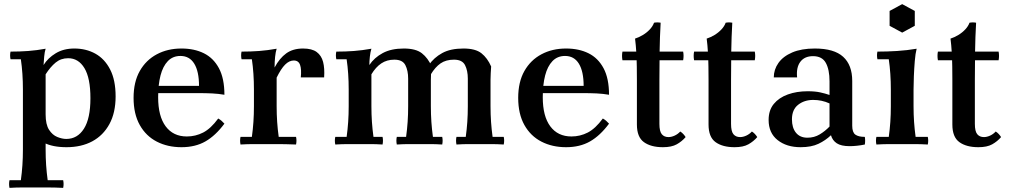

<svg xmlns="http://www.w3.org/2000/svg" viewBox="-20 -698 4888 930"><path d="M26 212Q22 193 26 175H81Q86 139 88.5 102.5Q91 66 91 26V-264Q91 -343 81 -411H31Q27 -430 31 -448Q76 -448 116.5 -451Q157 -454 201 -462Q196 -446 194 -423.5Q192 -401 191 -383L201 -338V26Q201 66 203.5 102.5Q206 139 211 175H286Q290 193 286 212Q245 210 210 210Q175 210 146 210Q118 210 88.5 210Q59 210 26 212ZM340 -463Q397 -463 442 -438Q487 -413 513.5 -361.5Q540 -310 540 -231Q540 -152 510 -97Q480 -42 427 -13.5Q374 15 302 15Q235 15 192 -7Q149 -29 115 -62L201 -144Q201 -95 217.5 -69.5Q234 -44 257.5 -34.5Q281 -25 301 -25Q355 -25 386.5 -74.5Q418 -124 418 -222Q418 -320 389 -368Q360 -416 310 -416Q275 -416 249.5 -395Q224 -374 201 -338L191 -383Q212 -417 250 -440Q288 -463 340 -463Z M859 15Q792 15 739.5 -12Q687 -39 657 -92.5Q627 -146 627 -224Q627 -301 657 -354Q687 -407 739.5 -435Q792 -463 859 -463Q921 -463 967.5 -440Q1014 -417 1040.5 -367.5Q1067 -318 1067 -239Q1038 -244 1007.5 -245.5Q977 -247 934 -247H726V-282H944Q944 -352 921 -389.5Q898 -427 854 -427Q817 -427 793 -402Q769 -377 757.5 -332.5Q746 -288 746 -227Q746 -135 782.5 -86Q819 -37 885 -37Q927 -37 964 -56Q1001 -75 1037 -124Q1046 -119 1053 -113Q1060 -107 1067 -99Q1024 -41 975 -13Q926 15 859 15Z M1145 2Q1141 -17 1145 -35H1200Q1205 -71 1207.5 -107.5Q1210 -144 1210 -184V-264Q1210 -343 1200 -411H1150Q1146 -430 1150 -448Q1195 -448 1235 -451Q1275 -454 1320 -462Q1315 -446 1312.5 -422.5Q1310 -399 1310 -371L1320 -322V-184Q1320 -144 1322.5 -107.5Q1325 -71 1330 -35H1414Q1418 -17 1414 2Q1360 0 1326.5 0Q1293 0 1265 0Q1237 0 1207.5 0Q1178 0 1145 2ZM1437 -323Q1441 -362 1433.5 -383.5Q1426 -405 1403 -405Q1381 -405 1361 -385Q1341 -365 1320 -322L1310 -371Q1334 -416 1366.5 -439.5Q1399 -463 1448 -463Q1491 -463 1514 -446Q1537 -429 1545 -398Q1553 -367 1550 -323Z M1604 2Q1600 -17 1604 -35H1659Q1664 -71 1666.5 -107.5Q1669 -144 1669 -184V-264Q1669 -343 1659 -411H1609Q1605 -430 1609 -448Q1654 -448 1694 -451Q1734 -454 1779 -462Q1774 -446 1771.5 -423.5Q1769 -401 1769 -383L1779 -338V-184Q1779 -144 1781.5 -107.5Q1784 -71 1789 -35H1833Q1837 -17 1833 2Q1801 0 1776.5 0Q1752 0 1724 0Q1696 0 1666.5 0Q1637 0 1604 2ZM1902 2Q1898 -17 1902 -35H1947Q1952 -71 1954.5 -107.5Q1957 -144 1957 -184V-317Q1957 -356 1943.5 -382.5Q1930 -409 1890 -409Q1854 -409 1827 -391Q1800 -373 1779 -338L1769 -383Q1793 -419 1834 -441Q1875 -463 1936 -463Q1994 -463 2023.5 -440Q2053 -417 2071 -376Q2069 -361 2068 -344Q2067 -327 2067 -312V-184Q2067 -144 2069.5 -107.5Q2072 -71 2077 -35H2122Q2126 -17 2122 2Q2090 0 2065.5 0Q2041 0 2012 0Q1984 0 1959.5 0Q1935 0 1902 2ZM2191 2Q2187 -17 2191 -35H2236Q2241 -71 2243.5 -107.5Q2246 -144 2246 -184V-317Q2246 -356 2232.5 -382.5Q2219 -409 2179 -409Q2140 -409 2114 -391Q2088 -373 2067 -338L2057 -383Q2082 -419 2122 -441Q2162 -463 2225 -463Q2283 -463 2312 -440Q2341 -417 2359 -376Q2358 -361 2357 -344Q2356 -327 2356 -312V-184Q2356 -144 2358.5 -107.5Q2361 -71 2366 -35H2420Q2424 -17 2420 2Q2388 0 2358.5 0Q2329 0 2301 0Q2273 0 2248.5 0Q2224 0 2191 2Z M2722 15Q2655 15 2602.5 -12Q2550 -39 2520 -92.5Q2490 -146 2490 -224Q2490 -301 2520 -354Q2550 -407 2602.5 -435Q2655 -463 2722 -463Q2784 -463 2830.5 -440Q2877 -417 2903.5 -367.5Q2930 -318 2930 -239Q2901 -244 2870.5 -245.5Q2840 -247 2797 -247H2589V-282H2807Q2807 -352 2784 -389.5Q2761 -427 2717 -427Q2680 -427 2656 -402Q2632 -377 2620.5 -332.5Q2609 -288 2609 -227Q2609 -135 2645.5 -86Q2682 -37 2748 -37Q2790 -37 2827 -56Q2864 -75 2900 -124Q2909 -119 2916 -113Q2923 -107 2930 -99Q2887 -41 2838 -13Q2789 15 2722 15Z M3191 15Q3133 15 3099 -9.5Q3065 -34 3065 -95V-310Q3065 -340 3064.5 -375Q3064 -410 3062 -445Q3060 -480 3056 -511Q3075 -517 3094 -528.5Q3113 -540 3127.5 -555.5Q3142 -571 3148 -588Q3164 -591 3180 -588Q3176 -518 3175 -448.5Q3174 -379 3174 -309V-98Q3174 -62 3185.5 -48Q3197 -34 3218 -34Q3232 -34 3247.5 -41Q3263 -48 3275 -61Q3283 -56 3289.5 -49Q3296 -42 3301 -34Q3283 -13 3258 1Q3233 15 3191 15ZM2995 -406Q2991 -428 2995 -448H3289Q3293 -428 3289 -406Z M3538 15Q3480 15 3446 -9.5Q3412 -34 3412 -95V-310Q3412 -340 3411.5 -375Q3411 -410 3409 -445Q3407 -480 3403 -511Q3422 -517 3441 -528.5Q3460 -540 3474.5 -555.5Q3489 -571 3495 -588Q3511 -591 3527 -588Q3523 -518 3522 -448.5Q3521 -379 3521 -309V-98Q3521 -62 3532.5 -48Q3544 -34 3565 -34Q3579 -34 3594.5 -41Q3610 -48 3622 -61Q3630 -56 3636.5 -49Q3643 -42 3648 -34Q3630 -13 3605 1Q3580 15 3538 15ZM3342 -406Q3338 -428 3342 -448H3636Q3640 -428 3636 -406Z M3858 15Q3790 15 3746.5 -19.5Q3703 -54 3703 -117Q3703 -164 3728 -194.5Q3753 -225 3796 -240.5Q3839 -256 3892 -256Q3928 -256 3953 -250.5Q3978 -245 3998 -238V-197Q3961 -214 3919 -214Q3876 -214 3846 -190.5Q3816 -167 3816 -120Q3816 -79 3835.5 -55Q3855 -31 3891 -31Q3924 -31 3950.5 -47Q3977 -63 3998 -85L4005 -43Q3979 -18 3944.5 -1.5Q3910 15 3858 15ZM4108 -306V-89Q4108 -57 4123 -46Q4138 -35 4169 -35Q4172 -17 4169 2Q4150 6 4130.5 8Q4111 10 4096 10Q4054 10 4033 -4Q4012 -18 4005 -43L3998 -85V-304Q3998 -361 3980 -393.5Q3962 -426 3918 -426Q3877 -426 3856.5 -398.5Q3836 -371 3841 -323H3728Q3728 -361 3750.5 -393Q3773 -425 3817.5 -444Q3862 -463 3927 -463Q4020 -463 4064 -423Q4108 -383 4108 -306Z M4474 -35Q4478 -17 4474 2Q4440 0 4409 0Q4378 0 4350 0Q4322 0 4291 0Q4260 0 4225 2Q4221 -17 4225 -35H4285Q4290 -71 4292.5 -107.5Q4295 -144 4295 -184V-264Q4295 -343 4285 -411H4230Q4226 -430 4230 -448Q4277 -448 4325 -451Q4373 -454 4420 -462Q4414 -439 4411 -402.5Q4408 -366 4406.5 -328.5Q4405 -291 4405 -264V-184Q4405 -144 4407.5 -107.5Q4410 -71 4415 -35ZM4350 -678 4411 -645V-573L4350 -540L4289 -573V-645Z M4719 15Q4661 15 4627 -9.5Q4593 -34 4593 -95V-310Q4593 -340 4592.5 -375Q4592 -410 4590 -445Q4588 -480 4584 -511Q4603 -517 4622 -528.5Q4641 -540 4655.5 -555.5Q4670 -571 4676 -588Q4692 -591 4708 -588Q4704 -518 4703 -448.5Q4702 -379 4702 -309V-98Q4702 -62 4713.5 -48Q4725 -34 4746 -34Q4760 -34 4775.5 -41Q4791 -48 4803 -61Q4811 -56 4817.5 -49Q4824 -42 4829 -34Q4811 -13 4786 1Q4761 15 4719 15ZM4523 -406Q4519 -428 4523 -448H4817Q4821 -428 4817 -406Z"/></svg>

Font: Poltawski Nowy Medium
Style: Regular
Weight: 500
Version: Version 1.001;gftools[0.9.25]